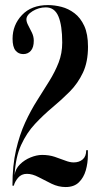

<svg xmlns="http://www.w3.org/2000/svg" viewBox="-20 -731 400 756"><path d="M238.5 5.5Q210 5.5 183.2 -7.5Q156.5 -20.5 132 -33.5Q107.5 -46.5 86 -46.5Q64 -46.5 51 -30.8Q38 -15 34.5 0H29Q29 -79 43 -139.8Q57 -200.5 79.2 -248.8Q101.5 -297 126.8 -336.5Q152 -376 174.2 -412Q196.5 -448 210.8 -484.5Q225 -521 225 -563.5Q225 -631 210 -666.5Q195 -702 160.5 -702Q132.5 -702 108.2 -687Q84 -672 84 -654.5Q84 -644.5 91.2 -631Q98.5 -617.5 105.8 -602.2Q113 -587 113 -570.5Q113 -544.5 101.5 -531.2Q90 -518 71.5 -518Q52.5 -518 41 -532.2Q29.5 -546.5 29.5 -578.5Q29.5 -632.5 66.5 -671.8Q103.5 -711 169 -711Q194.5 -711 222 -704Q249.5 -697 273.2 -679Q297 -661 311.8 -629Q326.5 -597 326.5 -547Q326.5 -487 306.5 -444.8Q286.5 -402.5 254.8 -370.5Q223 -338.5 187 -308.5Q151 -278.5 118 -243.2Q85 -208 63 -159.8Q41 -111.5 37.5 -41.5Q40.5 -66 58.5 -83.8Q76.5 -101.5 100.5 -111.2Q124.5 -121 146 -121Q173 -121 195.5 -113.5Q218 -106 236.5 -98.8Q255 -91.5 270 -91.5Q292 -91.5 305.8 -103.5Q319.5 -115.5 319.5 -139.5H326V-119.5Q326 -89 317.8 -60.2Q309.5 -31.5 290.5 -13Q271.5 5.5 238.5 5.5Z"/></svg>

Font: Imbue 100pt SemiBold
Style: Regular
Weight: 600
Designer: Tyler Finck
Foundry: Etcetera Type Company
Version: Version 1.102; ttfautohint (v1.8.3)